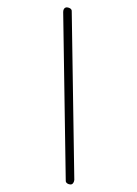

<svg xmlns="http://www.w3.org/2000/svg" viewBox="-150 -814 655 916"><g transform="rotate(20 177.5 -356.5)"><path d="M329 38Q326 39 321 39Q305 39 302 26L16 -724Q14 -730 14 -733Q14 -748 27 -751Q30 -752 35 -752Q51 -752 54 -739L340 11Q341 14 341 19Q341 35 329 38Z"/></g></svg>

Font: Kiwi Maru Light
Style: Regular
Weight: 300
Designer: Hiroki-Chan
Version: Version 1.100